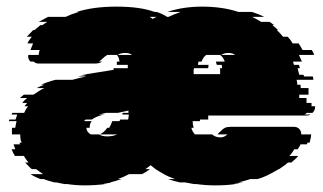

<svg xmlns="http://www.w3.org/2000/svg" viewBox="-20 -550 975 580"><path d="M921 -229H932V-228Q932 -217 924 -209H906Q905 -206 900 -204H919Q913 -201 907 -201H609V-189H584V-184H562Q562 -173 565 -164H558Q561 -152 569 -144H621Q630 -135 647 -135Q657 -135 667 -144H637Q639 -146 641 -148.5Q643 -151 646 -153Q653 -161 660 -164H659Q667 -167 678 -167H867Q875 -167 879 -164H880Q890 -157 890 -145V-144H920Q920 -140 919 -134.5Q918 -129 916 -124H917Q915 -120 915 -119H909L907 -114H888Q885 -107 879 -99H869Q866 -94 862.5 -89Q859 -84 854 -79H881Q877 -74 871.5 -69Q866 -64 860 -59H850Q844 -54 837.5 -49Q831 -44 823 -39H822Q810 -32 795 -24Q776 -14 757 -9H736Q727 -6 718 -3.5Q709 -1 699 1H714Q707 2 700.5 3.5Q694 5 686 6H692Q678 8 663 9Q648 10 631 10Q616 10 601.5 9Q587 8 573 6H566Q559 5 552.5 3.5Q546 2 539 1H523Q514 -1 505 -3.5Q496 -6 488 -9H509Q489 -16 475 -24Q468 -28 462 -31.5Q456 -35 450 -39L435 -51Q431 -48 427.5 -45Q424 -42 419 -39H433Q421 -30 409 -24H370Q353 -15 336 -9H347Q338 -6 329.5 -3.5Q321 -1 312 1H318Q311 2 304.5 3.5Q298 5 291 6H299Q283 8 267 9Q251 10 237 10Q223 10 209.5 9Q196 8 183 6H175Q168 5 162 3.5Q156 2 150 1H144Q136 -1 128 -3.5Q120 -6 112 -9H102Q86 -15 72 -24H110L89 -39H76Q70 -44 65.5 -49Q61 -54 56 -59H66Q62 -64 58.5 -69Q55 -74 52 -79H25Q22 -84 19.5 -89Q17 -94 15 -99H26Q25 -103 23.5 -106.5Q22 -110 21 -114H40Q40 -116 39.5 -117Q39 -118 39 -119H45Q44 -121 44 -124H43Q42 -129 41.5 -134Q41 -139 41 -144H16V-164H26Q27 -169 28 -174.5Q29 -180 30 -184H7Q7 -186 7.5 -187Q8 -188 8 -189H27Q28 -193 29.5 -196.5Q31 -200 32 -204H15Q17 -208 17 -209H53Q58 -221 65 -229H54Q56 -231 58 -234Q60 -237 62 -239H47Q53 -247 62 -254H40L52 -264H81Q89 -269 97 -274.5Q105 -280 114 -284H91Q96 -287 102 -289.5Q108 -292 114 -294H104Q124 -303 148 -309H199Q209 -312 220 -314.5Q231 -317 241 -319H215L231 -322L243 -324H229L323 -339V-344H366V-354H333V-364H341Q339 -379 333 -384H304Q297 -380 291.5 -374.5Q286 -369 279 -364H289Q280 -358 267 -358H97Q87 -358 82 -364H72Q65 -371 65 -380Q65 -383 66 -384H97Q97 -392 100 -399H72Q74 -404 76 -409Q78 -414 80 -419H63Q65 -424 68.5 -429Q72 -434 76 -439H61Q66 -444 70.5 -449Q75 -454 80 -459H84L102 -474H108Q111 -476 115 -479Q119 -482 123 -484H97Q104 -488 111 -491.5Q118 -495 125 -499H178Q197 -508 218 -514H212Q237 -522 267 -526Q297 -530 331 -530Q368 -530 396.5 -526Q425 -522 447 -514H453Q469 -509 485 -499H489Q508 -508 526 -514H486Q509 -522 535.5 -526Q562 -530 590 -530Q621 -530 648.5 -526Q676 -522 700 -514H741Q763 -507 778 -499H742Q750 -495 756 -491.5Q762 -488 769 -484H794Q798 -482 801.5 -479Q805 -476 808 -474H803Q808 -470 812 -466.5Q816 -463 820 -459H816Q821 -455 826 -449.5Q831 -444 835 -439H849Q857 -431 864 -419H882Q885 -415 888 -409.5Q891 -404 894 -399H922Q924 -395 926 -391.5Q928 -388 929 -384H883L892 -364H865L868 -354H883L886 -344H879L884 -324H897Q898 -322 898 -319H925Q926 -317 926 -314Q926 -311 927 -309H876Q877 -305 877.5 -301.5Q878 -298 878 -294H888Q888 -292 888 -289Q888 -286 889 -284H912V-264H884V-254H906V-239H921ZM453 -499H432Q438 -496 441 -493ZM335 -384H379Q372 -390 358 -390Q344 -390 335 -384ZM690 -384Q683 -390 670 -390Q657 -390 648 -384ZM578 -354H610Q610 -352 609.5 -349.5Q609 -347 609 -344H566Q565 -341 565 -337.5Q565 -334 565 -330V-326H645V-330Q645 -334 645 -337.5Q645 -341 644 -344H651Q651 -347 650.5 -349.5Q650 -352 650 -354H635L632 -364H659Q654 -378 645 -384H603Q594 -378 589 -364H580Q578 -358 578 -354ZM369 -204H350V-209H368V-216L336 -209H301L278 -204H295L290 -203Q267 -197 258 -189H239Q238 -188 236.5 -187Q235 -186 234 -184H257Q251 -177 251 -166V-164H241Q241 -152 254 -144H279Q288 -138 304 -138Q321 -138 334 -144H281Q295 -150 304 -164H310Q316 -174 319 -184H341L343 -189H367Q368 -193 368.5 -196.5Q369 -200 369 -204Z"/></svg>

Font: Rubik Glitch
Style: Regular
Weight: 400
Designer: Hubert and Fischer, NaN
Foundry: Hubert and Fischer, NaN
Version: Version 2.200